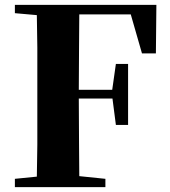

<svg xmlns="http://www.w3.org/2000/svg" viewBox="-20 -767 697 787"><path d="M41 0V-34L131 -43Q132 -108 133 -174Q133 -262 133 -351V-395Q133 -484 133 -572Q132 -638 131 -705L41 -713V-747H621L619 -548H562L516 -708H305Q304 -641 304 -572Q303 -487 303 -399H440L455 -505H505V-255H455L441 -363H303V-360Q303 -266 304 -177Q304 -110 305 -45L412 -34V0Z"/></svg>

Font: Early Summer Mincho Heavy
Style: Regular
Weight: 900
Designer: GuiWonder
Version: Version 1.002